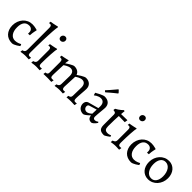

<svg xmlns="http://www.w3.org/2000/svg" viewBox="259 -1997 3264 3264"><g transform="rotate(45 1891.0 -365.0)"><path d="M371 -86 382 -55Q357 -36 332 -21Q311 -8 287 2Q263 12 245 12Q197 12 158.5 -3.5Q120 -19 93 -48Q66 -77 51 -118Q36 -159 36 -209Q36 -263 53.5 -309.5Q71 -356 102 -390.5Q133 -425 175.5 -444.5Q218 -464 267 -464Q291 -464 312 -461Q333 -458 349 -454Q367 -450 384 -445L387 -438Q382 -420 378 -398Q374 -379 370.5 -354Q367 -329 366 -300L325 -297V-328Q325 -365 302.5 -387.5Q280 -410 243 -410Q181 -410 148.5 -367Q116 -324 116 -243Q116 -155 152.5 -105Q189 -55 252 -55Q273 -55 293 -60Q313 -65 329 -71Q347 -78 365 -88Z M455 -29Q477 -35 488.5 -43.5Q500 -52 505 -64.5Q510 -77 510.5 -94Q511 -111 511 -135V-626Q511 -680 474 -680Q467 -680 457 -678Q453 -677 449 -676Q449 -681 449.5 -685Q450 -689 451 -694L453 -713Q479 -716 505.5 -721Q532 -726 553 -731Q578 -736 601 -742L607 -729Q604 -723 600.5 -695Q597 -667 593.5 -621.5Q590 -576 587.5 -516.5Q585 -457 583 -388.5Q581 -320 580 -246Q579 -172 579 -98Q579 -68 587 -55Q595 -42 614 -42Q619 -42 625 -42Q631 -42 636 -43Q642 -43 649 -44L651 -40L643 3Q628 3 612 2Q598 1 583 0.5Q568 0 554 0Q538 0 520 2Q502 4 487 6Q469 9 451 12Z M801 -602Q779 -602 765.5 -616Q752 -630 752 -653Q752 -678 769 -695Q786 -712 811 -712Q832 -712 846 -698Q860 -684 860 -661Q860 -636 843 -619Q826 -602 801 -602ZM716 -29Q746 -37 759 -52.5Q772 -68 772 -94V-348Q772 -402 735 -402Q728 -402 718 -400Q714 -399 710 -398L714 -435Q739 -439 764.5 -443.5Q790 -448 811 -453Q836 -458 858 -464L863 -452Q858 -441 854 -406.5Q850 -372 847 -323Q844 -274 842 -215.5Q840 -157 840 -98Q840 -42 875 -42Q880 -42 886 -42Q892 -42 897 -43Q903 -43 910 -44L912 -40L904 3Q889 3 873 2Q859 1 844 0.5Q829 0 815 0Q799 0 781 2Q763 4 748 6Q730 9 712 12Z M1275 -29Q1305 -37 1318 -52.5Q1331 -68 1331 -94L1335 -292Q1335 -342 1313.5 -369Q1292 -396 1252 -396Q1234 -396 1215 -390Q1196 -384 1179.5 -375.5Q1163 -367 1149.5 -358.5Q1136 -350 1129 -344Q1128 -318 1126.5 -282Q1125 -246 1123.5 -210Q1122 -174 1121 -143.5Q1120 -113 1120 -98Q1120 -67 1128 -54.5Q1136 -42 1156 -42Q1161 -42 1167 -42Q1173 -42 1178 -43Q1184 -43 1191 -44L1193 -40L1184 3Q1168 3 1152 2Q1138 1 1122.5 0.5Q1107 0 1093 0Q1077 0 1059.5 0.5Q1042 1 1028 1Q1010 2 994 2L1000 -39Q1029 -42 1040.5 -54Q1052 -66 1052 -94V-338Q1052 -372 1041 -385.5Q1030 -399 1003 -399H992L989 -403L992 -436Q1018 -440 1043 -445Q1068 -450 1088 -455Q1111 -460 1132 -465L1138 -457Q1135 -448 1133 -437Q1131 -428 1129.5 -416Q1128 -404 1127 -391L1129 -388Q1138 -394 1157.5 -407Q1177 -420 1198.5 -432.5Q1220 -445 1241 -454.5Q1262 -464 1276 -464Q1324 -464 1357 -443.5Q1390 -423 1404 -385Q1410 -389 1429 -402Q1448 -415 1471 -429Q1494 -443 1517 -453.5Q1540 -464 1555 -464Q1618 -464 1655 -429.5Q1692 -395 1692 -335Q1692 -322 1690 -291.5Q1688 -261 1685 -225Q1682 -189 1680 -154.5Q1678 -120 1678 -98Q1678 -67 1686 -54.5Q1694 -42 1714 -42Q1719 -42 1725 -42Q1731 -42 1736 -43Q1742 -43 1749 -44L1751 -40L1742 3Q1726 3 1710 2Q1696 1 1680.5 0.5Q1665 0 1651 0Q1635 0 1617.5 1Q1600 2 1586 3Q1568 5 1552 6L1557 -35Q1586 -40 1598 -53Q1610 -66 1610 -94L1614 -292Q1614 -342 1592.5 -369Q1571 -396 1531 -396Q1513 -396 1495 -390.5Q1477 -385 1461 -377Q1445 -369 1431.5 -360.5Q1418 -352 1410 -346L1399 -98Q1399 -42 1434 -42Q1439 -42 1445 -42Q1451 -42 1456 -43Q1462 -43 1469 -44L1471 -40L1463 3Q1448 3 1432 2Q1418 1 1403 0.5Q1388 0 1374 0Q1358 0 1340 2Q1322 4 1307 6Q1289 9 1271 12Z M2067 -292Q2067 -343 2044 -370.5Q2021 -398 1979 -398Q1954 -398 1933 -390Q1912 -382 1895 -373Q1876 -362 1859 -348L1854 -351L1842 -394Q1876 -413 1907 -429Q1933 -442 1960.5 -453Q1988 -464 2005 -464Q2071 -464 2107.5 -430Q2144 -396 2144 -335Q2144 -321 2141 -292Q2138 -263 2135 -228.5Q2132 -194 2129 -160.5Q2126 -127 2126 -105Q2126 -59 2167 -59Q2179 -59 2190 -62.5Q2201 -66 2209 -71Q2219 -76 2227 -84L2241 -68Q2229 -50 2216 -34Q2204 -20 2188.5 -7Q2173 6 2154 12Q2072 12 2065 -69L2061 -70Q2025 -34 1995.5 -13Q1966 8 1951 8Q1923 8 1899.5 -1Q1876 -10 1859 -26.5Q1842 -43 1832.5 -66Q1823 -89 1823 -116Q1823 -145 1837.5 -167Q1852 -189 1876 -196L2065 -248ZM2063 -210 1928 -169Q1899 -160 1899 -127Q1899 -98 1918.5 -79Q1938 -60 1968 -60Q1987 -60 2012.5 -73.5Q2038 -87 2059 -108ZM2127 -661Q2101 -641 2074 -619Q2050 -599 2020.5 -574.5Q1991 -550 1959 -521L1950 -523L1930 -542Q1957 -571 1983.5 -601.5Q2010 -632 2032 -658Q2057 -687 2080 -715L2090 -713L2128 -672Z M2330 -355Q2330 -382 2318 -392.5Q2306 -403 2273 -405L2269 -411L2274 -441Q2298 -453 2320.5 -468.5Q2343 -484 2360 -498Q2380 -515 2398 -532L2418 -524Q2416 -516 2415 -505Q2413 -495 2412.5 -481Q2412 -467 2410 -449L2557 -452L2560 -449L2551 -396L2406 -399Q2403 -351 2401 -289Q2399 -227 2399 -149Q2399 -98 2416.5 -77Q2434 -56 2477 -56Q2489 -56 2501 -58.5Q2513 -61 2523 -65Q2534 -69 2545 -74L2555 -48Q2532 -31 2513 -18Q2496 -7 2479.5 2.5Q2463 12 2454 12Q2386 12 2358 -15.5Q2330 -43 2330 -109Z M2711 -602Q2689 -602 2675.5 -616Q2662 -630 2662 -653Q2662 -678 2679 -695Q2696 -712 2721 -712Q2742 -712 2756 -698Q2770 -684 2770 -661Q2770 -636 2753 -619Q2736 -602 2711 -602ZM2626 -29Q2656 -37 2669 -52.5Q2682 -68 2682 -94V-348Q2682 -402 2645 -402Q2638 -402 2628 -400Q2624 -399 2620 -398L2624 -435Q2649 -439 2674.5 -443.5Q2700 -448 2721 -453Q2746 -458 2768 -464L2773 -452Q2768 -441 2764 -406.5Q2760 -372 2757 -323Q2754 -274 2752 -215.5Q2750 -157 2750 -98Q2750 -42 2785 -42Q2790 -42 2796 -42Q2802 -42 2807 -43Q2813 -43 2820 -44L2822 -40L2814 3Q2799 3 2783 2Q2769 1 2754 0.5Q2739 0 2725 0Q2709 0 2691 2Q2673 4 2658 6Q2640 9 2622 12Z M3231 -86 3242 -55Q3217 -36 3192 -21Q3171 -8 3147 2Q3123 12 3105 12Q3057 12 3018.5 -3.5Q2980 -19 2953 -48Q2926 -77 2911 -118Q2896 -159 2896 -209Q2896 -263 2913.5 -309.5Q2931 -356 2962 -390.5Q2993 -425 3035.5 -444.5Q3078 -464 3127 -464Q3151 -464 3172 -461Q3193 -458 3209 -454Q3227 -450 3244 -445L3247 -438Q3242 -420 3238 -398Q3234 -379 3230.5 -354Q3227 -329 3226 -300L3185 -297V-328Q3185 -365 3162.5 -387.5Q3140 -410 3103 -410Q3041 -410 3008.5 -367Q2976 -324 2976 -243Q2976 -155 3012.5 -105Q3049 -55 3112 -55Q3133 -55 3153 -60Q3173 -65 3189 -71Q3207 -78 3225 -88Z M3514 12Q3471 12 3435 -4.5Q3399 -21 3373.5 -50Q3348 -79 3334 -120Q3320 -161 3320 -210Q3320 -264 3338 -310Q3356 -356 3387 -390.5Q3418 -425 3460.5 -444.5Q3503 -464 3552 -464Q3595 -464 3630.5 -447.5Q3666 -431 3691.5 -402Q3717 -373 3731.5 -332Q3746 -291 3746 -242Q3746 -188 3728 -142Q3710 -96 3679 -61.5Q3648 -27 3605.5 -7.5Q3563 12 3514 12ZM3542 -37Q3599 -37 3631.5 -82.5Q3664 -128 3664 -206Q3664 -251 3653.5 -288.5Q3643 -326 3624.5 -353Q3606 -380 3579.5 -395Q3553 -410 3522 -410Q3465 -410 3432.5 -364Q3400 -318 3400 -239Q3400 -194 3410.5 -157Q3421 -120 3439.5 -93Q3458 -66 3484 -51.5Q3510 -37 3542 -37Z"/></g></svg>

Font: Alegreya
Style: Regular
Weight: 400
Designer: Juan Pablo del Peral
Foundry: Juan Pablo del Peral
Version: Version 1.003